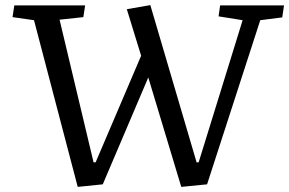

<svg xmlns="http://www.w3.org/2000/svg" viewBox="-20 -721 1131 751"><path d="M749 -86H757L929 -642L835 -657L841 -700H1091L1084 -653L998 -642L790 0L689 10L560 -418L382 0L284 10L113 -642L29 -654L36 -700H313L306 -654L213 -644L346 -86H354L532 -503L476 -685L568 -701Z"/></svg>

Font: Literata 7pt
Style: Italic
Weight: 400
Italic angle: -2°
Designer: Latin by Veronika Burian and Jose Scaglione. Greek by Irene Vlachou. Cyrillic by Vera Evstafieva
Foundry: TypeTogether
Version: Version 3.002